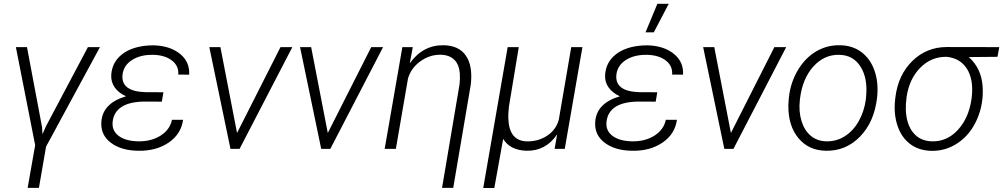

<svg xmlns="http://www.w3.org/2000/svg" viewBox="-20 -773 5209 997"><path d="M436.5 -528.3H499L219.2 -11.7L182.1 202.6H123.5L162.6 -19L62.5 -528.3H120.1L198.2 -113.8L200.7 -76.2L219.2 -118.2Z M506.3 -140.6Q513.2 -237.3 634.3 -272.9Q595.7 -290.5 575.7 -319.1Q555.7 -347.7 557.6 -383.3Q561.5 -450.2 614 -491.2Q666.5 -532.2 756.3 -537.1L778.3 -537.6Q862.3 -535.2 914.1 -493.9Q965.8 -452.6 962.4 -385.3L905.8 -385.7Q909.2 -430.7 872.8 -458.7Q836.4 -486.8 776.4 -488.3Q710.4 -489.7 666.3 -461.9Q622.1 -434.1 616.2 -385.3Q606.9 -298.3 734.9 -294.4L828.6 -293.9L820.3 -245.1L735.4 -245.6Q655.3 -245.6 612.8 -218.8Q570.3 -191.9 564.9 -140.6Q560.1 -94.7 595.9 -67.6Q631.8 -40.5 697.8 -39.1Q765.6 -38.1 814 -68.8Q862.3 -99.6 873 -150.9H930.7Q920.4 -76.2 855 -32Q789.6 12.2 695.3 9.8Q607.9 8.3 554.7 -32.5Q501.5 -73.2 506.3 -140.6Z M1066.9 0ZM1210.9 -82.5 1436.5 -528.3H1498L1224.1 0H1176.8L1066.9 -528.3H1124.5Z M1538.1 0ZM1682.1 -82.5 1907.7 -528.3H1969.2L1695.3 0H1647.9L1538.1 -528.3H1595.7Z M2123.5 -528.3 2107.9 -444.3Q2176.3 -540 2284.2 -538.1Q2362.8 -536.6 2399.2 -484.1Q2435.5 -431.6 2424.8 -334.5L2333.5 202.6H2275.4L2366.2 -334.5Q2369.6 -363.8 2367.7 -391.6Q2364.3 -437.5 2339.4 -462.4Q2314.5 -487.3 2269 -488.8Q2210.9 -489.7 2162.4 -454.3Q2113.8 -418.9 2098.6 -365.2L2035.6 0H1977.5L2069.3 -528.3Z M2499 0ZM2673.8 -528.3 2622.6 -218.8 2619.6 -179.7V-156.7Q2624 -42.5 2713.4 -39.1Q2772.9 -37.1 2820.1 -67.6Q2867.2 -98.1 2881.8 -151.9L2946.3 -528.3H3004.4L2912.6 0H2859.9L2873 -75.2Q2814 11.7 2714.4 9.8Q2628.4 7.3 2592.8 -51.8L2546.9 203.1H2489.3L2616.2 -528.3Z M3065.9 0ZM3070.8 -140.6Q3077.6 -237.3 3198.7 -272.9Q3160.2 -290.5 3140.1 -319.1Q3120.1 -347.7 3122.1 -383.3Q3126 -450.2 3178.5 -491.2Q3231 -532.2 3320.8 -537.1L3342.8 -537.6Q3426.8 -535.2 3478.5 -493.9Q3530.3 -452.6 3526.9 -385.3L3470.2 -385.7Q3473.6 -430.7 3437.3 -458.7Q3400.9 -486.8 3340.8 -488.3Q3274.9 -489.7 3230.7 -461.9Q3186.5 -434.1 3180.7 -385.3Q3171.4 -298.3 3299.3 -294.4L3393.1 -293.9L3384.8 -245.1L3299.8 -245.6Q3219.7 -245.6 3177.2 -218.8Q3134.8 -191.9 3129.4 -140.6Q3124.5 -94.7 3160.4 -67.6Q3196.3 -40.5 3262.2 -39.1Q3330.1 -38.1 3378.4 -68.8Q3426.8 -99.6 3437.5 -150.9H3495.1Q3484.9 -76.2 3419.4 -32Q3354 12.2 3259.8 9.8Q3172.4 8.3 3119.1 -32.5Q3065.9 -73.2 3070.8 -140.6ZM3393.6 -753.4H3452.6L3375 -605H3332Z M3631.3 0ZM3775.4 -82.5 4001 -528.3H4062.5L3788.6 0H3741.2L3631.3 -528.3H3689Z M4072.8 0ZM4076.7 -269Q4085.4 -345.7 4123.5 -409.4Q4161.6 -473.1 4218.5 -506.3Q4275.4 -539.6 4341.8 -538.1Q4407.2 -537.1 4453.4 -502.2Q4499.5 -467.3 4520.8 -407Q4542 -346.7 4535.2 -273.4L4534.2 -264.2Q4519.5 -139.2 4445.6 -63.5Q4371.6 12.2 4268.1 9.8Q4179.2 8.3 4126 -55.7Q4072.8 -119.6 4073.7 -224.6L4075.2 -252.4ZM4133.3 -252.4Q4127 -194.3 4141.8 -145.3Q4156.7 -96.2 4189.5 -68.4Q4222.2 -40.5 4271 -39.1Q4323.7 -38.1 4367.4 -65.9Q4411.1 -93.8 4439.5 -144.5Q4467.8 -195.3 4476.1 -256.8L4477.5 -272.9Q4486.3 -367.2 4448.5 -427Q4410.6 -486.8 4338.9 -488.3Q4260.7 -490.7 4203.9 -428Q4147 -365.2 4134.3 -261.2Z M5159.7 -478 5010.7 -476.6Q5076.2 -418 5082.5 -323.7Q5088.4 -234.4 5054.2 -155.3Q5020 -76.2 4956.1 -32Q4892.1 12.2 4814.9 10.3Q4749.5 8.3 4704.8 -26.1Q4660.2 -60.5 4640.1 -121.3Q4620.1 -182.1 4627.9 -254.4L4629.4 -266.6Q4643.1 -382.8 4717 -455.8Q4791 -528.8 4897 -528.8L5168.9 -528.3ZM4683.6 -203.6Q4686.5 -127.4 4721.9 -84.2Q4757.3 -41 4817.9 -39.1Q4897 -36.6 4953.6 -98.1Q5010.3 -159.7 5024.4 -256.8L5026.4 -272.9Q5035.6 -361.3 5000.7 -416.3Q4965.8 -471.2 4895 -478Q4815.4 -479 4758.3 -420.9Q4701.2 -362.8 4687.5 -268.6Q4682.6 -227.5 4683.6 -203.6Z"/></svg>

Font: Roboto Light
Style: Italic
Weight: 300
Italic angle: -12°
Designer: Google
Version: Version 2.134; 2016; ttfautohint (v1.6)